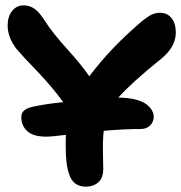

<svg xmlns="http://www.w3.org/2000/svg" viewBox="-20 -717 681 722"><path d="M153.8 -203.1Q105.5 -203.1 82.8 -223.6Q60.1 -244.1 60.1 -275.9Q60.1 -291.5 69.6 -300.5Q79.1 -309.6 100.1 -314.9Q150.9 -326.2 217.8 -333Q173.8 -393.1 118.7 -450.2Q63.5 -507.3 42 -533.2Q8.8 -576.2 8.8 -621.1Q8.8 -654.8 25.6 -675.8Q42.5 -696.8 68.8 -696.8Q90.8 -696.8 108.9 -684.6Q127 -672.4 147 -641.1Q178.7 -591.8 232.2 -533Q285.6 -474.1 315.9 -430.2Q396 -537.6 516.1 -639.2Q537.1 -655.8 551.3 -662.4Q565.4 -668.9 581.1 -668.9Q609.4 -668.9 625.2 -648.9Q641.1 -628.9 641.1 -594.2Q641.1 -537.6 579.1 -490.2Q478.5 -409.2 424.8 -350.1Q461.9 -349.6 489.3 -342.8Q516.6 -335.9 530.8 -324.7Q544.9 -313.5 551.5 -301.8Q558.1 -290 558.1 -277.8Q558.1 -259.3 544.7 -245.6Q531.2 -231.9 509.8 -231.9Q447.3 -231.9 370.1 -225.1Q367.7 -205.1 367.2 -183.6Q366.7 -162.1 367.4 -129.6Q368.2 -97.2 368.2 -82Q368.2 -47.4 349.6 -31.2Q331.1 -15.1 303.2 -15.1Q279.8 -15.1 264.2 -26.1Q248.5 -37.1 240.7 -59.6Q232.9 -82 230 -107.7Q227.1 -133.3 227.1 -170.9Q227.1 -196.8 228 -210Q174.3 -203.1 153.8 -203.1Z"/></svg>

Font: Shantell Sans Irregular
Style: Bold
Weight: 700
Designer: Stephen Nixon, Anya Danilova, Shantell Martin
Foundry: Arrow Type
Version: Version 1.006;[9816181b4]